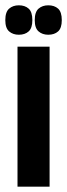

<svg xmlns="http://www.w3.org/2000/svg" viewBox="-41 -704 253 724"><path d="M25 0V-528H146V0ZM141 -573Q119 -573 104.5 -585.5Q90 -598 90 -628Q90 -659 104.5 -671.5Q119 -684 141 -684Q164 -684 178 -671.5Q192 -659 192 -628Q192 -598 178 -585.5Q164 -573 141 -573ZM30 -573Q8 -573 -6.5 -585.5Q-21 -598 -21 -628Q-21 -659 -6.5 -671.5Q8 -684 30 -684Q53 -684 67 -671.5Q81 -659 81 -628Q81 -598 67 -585.5Q53 -573 30 -573Z"/></svg>

Font: Bricolage Grotesque 48pt Condensed SemiBold
Style: Regular
Weight: 600
Width: 3
Designer: Mathieu Triay
Foundry: Atelier Triay
Version: Version 1.000; ttfautohint (v1.8.4.7-5d5b);gftools[0.9.32]